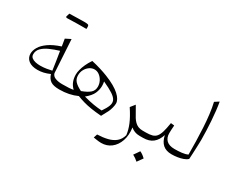

<svg xmlns="http://www.w3.org/2000/svg" viewBox="-136 -1254 2452 2026"><g transform="rotate(30 1090.0 -241.0)"><path d="M338.9 -357.9Q350.6 -285.2 358.4 -235.6Q366.2 -186 373 -135.7Q347.7 -129.4 310.3 -123.3Q272.9 -117.2 232.9 -117.2Q203.6 -117.2 175.5 -123.5Q147.5 -129.9 129.4 -144.8Q111.3 -159.7 111.3 -186Q111.3 -230 142.6 -261.5Q173.8 -293 225.8 -316.2Q277.8 -339.4 338.9 -357.9ZM331.5 -406.7Q241.7 -377.4 187 -338.6Q132.3 -299.8 107.7 -257.8Q83 -215.8 83 -176.8Q83 -150.9 93 -130.1Q103 -109.4 122.1 -94.5Q141.1 -79.6 168.7 -71.8Q196.3 -64 231.4 -64Q267.6 -64 303.7 -72.3Q339.8 -80.6 377.9 -97.7Q393.1 -47.4 427.5 -23.7Q461.9 0 534.2 0H534.7V-64H534.2Q483.4 -64 448.7 -77.9Q414.1 -91.8 405.8 -123.5L381.8 -526.4L317.4 -494.1ZM415 -696.8Q430.7 -696.8 440.4 -696.8Q450.2 -696.8 455.8 -696.8Q461.4 -696.8 464.4 -696.8Q464.8 -703.1 464.8 -710.9Q464.8 -718.8 464.8 -723.6Q464.8 -740.7 454.6 -745.6Q444.3 -750.5 409.7 -750.5Q377 -743.2 344.2 -735.1Q311.5 -727.1 279.1 -719Q246.6 -710.9 214.4 -702.6Q216.8 -700.2 219 -697.8Q221.2 -695.3 223.6 -692.9Q253.9 -693.8 285.9 -694.8Q317.9 -695.8 350.3 -696.3Q382.8 -696.8 415 -696.8ZM223.6 -692.9Q254.9 -702.1 285.9 -711.4Q316.9 -720.7 347.9 -730.7Q378.9 -740.7 409.7 -750.5Q400.9 -750.5 381.8 -750.2Q362.8 -750 337.4 -749.3Q312 -748.5 283.4 -748Q254.9 -747.6 227.5 -746.6Q224.1 -735.8 220.9 -725.1Q217.8 -714.4 214.4 -702.6Q216.8 -700.2 219 -697.8Q221.2 -695.3 223.6 -692.9Z M687 -435.1Q659.7 -395 642.1 -356.4Q624.5 -317.9 616 -284.4Q607.4 -251 607.4 -226.1Q607.4 -179.7 621.8 -142.1Q636.2 -104.5 668.9 -72.8Q646.5 -67.9 615.2 -65.9Q584 -64 534.7 -64Q527.3 -64 523.7 -56.4Q520 -48.8 520 -33.2V-30.8Q520 -15.1 523.7 -7.6Q527.3 0 534.7 0Q654.3 0 749.5 -43.5Q790.5 -27.3 834 -14.9Q877.4 -2.4 931.2 6.1Q984.9 14.6 1056.2 20L1101.1 -64Q1112.3 -86.9 1120.4 -118.7Q1128.4 -150.4 1128.4 -170.9Q1128.4 -193.8 1114.5 -219Q1100.6 -244.1 1071.8 -270.5Q1043 -296.9 997.6 -323Q952.1 -349.1 889.2 -374Q845.7 -391.1 796.6 -406.2Q747.6 -421.4 687 -435.1ZM807.6 -71.3Q868.7 -121.1 888.4 -167.2Q908.2 -213.4 908.2 -258.3Q908.2 -271.5 906.7 -284.2Q905.3 -296.9 902.8 -310.1Q982.4 -273.9 1026.6 -244.9Q1070.8 -215.8 1083.7 -186.5Q1096.7 -157.2 1083 -120.4Q1069.3 -83.5 1033.2 -31.7Q985.8 -34.2 932.4 -43Q878.9 -51.8 807.6 -71.3ZM741.7 -100.1Q685.5 -127.4 658.7 -156.5Q631.8 -185.5 631.8 -229.5Q631.8 -269.5 649.7 -301.3Q667.5 -333 695.3 -351.6Q723.1 -370.1 753.9 -370.1Q785.6 -370.1 813 -349.9Q840.3 -329.6 857.2 -297.1Q874 -264.6 874 -228.5Q874 -182.1 842 -153.8Q810.1 -125.5 741.7 -100.1Z M1314.9 -265.1 1272 -211.4Q1328.6 -126 1355.7 -60.3Q1382.8 5.4 1389.2 64Q1374.5 118.7 1336.9 150.1Q1299.3 181.6 1243.7 195.3Q1188 209 1118.7 211.4L1104 256.3Q1119.6 258.8 1136 261.5Q1152.3 264.2 1168.7 265.9Q1185.1 267.6 1199.2 267.6Q1268.1 267.6 1318.8 228.3Q1369.6 189 1393.6 119.6Q1417.5 50.3 1404.8 -39.6Q1426.3 -21 1452.9 -10.5Q1479.5 0 1514.2 0H1514.6V-64H1514.2Q1481.4 -64 1458 -74.2Q1434.6 -84.5 1417.2 -102.1Q1399.9 -119.6 1385.7 -141.6Z M1514.6 0H1554.2Q1629.9 0 1674.3 -35.9Q1718.8 -71.8 1740.7 -140.6Q1755.9 -69.8 1795.2 -34.9Q1834.5 0 1902.8 0H1903.3V-64H1902.8Q1835.9 -64 1803.5 -95.2Q1771 -126.5 1771 -181.2Q1771 -200.7 1772.2 -224.6Q1773.4 -248.5 1775.9 -277.3L1733.4 -282.2Q1722.7 -213.4 1710.2 -170.4Q1697.8 -127.4 1679 -104.2Q1660.2 -81.1 1630.1 -72.5Q1600.1 -64 1553.7 -64H1514.6Q1507.3 -64 1503.7 -56.4Q1500 -48.8 1500 -33.2V-30.8Q1500 -15.1 1503.7 -7.6Q1507.3 0 1514.6 0ZM1602.1 136.7Q1589.8 154.8 1578.4 171.4Q1566.9 188 1554.7 205.1Q1572.3 214.4 1589.6 226.3Q1606.9 238.3 1622.1 252.4Q1634.8 235.4 1646.7 218.5Q1658.7 201.7 1670.4 185.1Q1650.4 165.5 1633.5 154.1Q1616.7 142.6 1602.1 136.7Z M2065.4 -736.3 2014.6 -703.6Q2029.3 -642.1 2038.3 -567.1Q2047.4 -492.2 2052 -410.4Q2056.6 -328.6 2058.3 -246.3Q2060.1 -164.1 2060.1 -87.4Q2032.2 -73.7 1989.5 -68.8Q1946.8 -64 1903.3 -64Q1896 -64 1892.3 -56.4Q1888.7 -48.8 1888.7 -33.2V-30.8Q1888.7 -15.1 1892.3 -7.6Q1896 0 1903.3 0Q1936.5 0 1972.4 -5.4Q2008.3 -10.7 2039.8 -22Q2071.3 -33.2 2089.4 -51.3Q2091.3 -79.1 2093 -116Q2094.7 -152.8 2096.2 -189.7Q2097.7 -226.6 2098.4 -254.2Q2099.1 -281.7 2099.1 -291Q2099.1 -339.4 2096.9 -397.2Q2094.7 -455.1 2090.6 -515.9Q2086.4 -576.7 2080.1 -633.5Q2073.7 -690.4 2065.4 -736.3Z"/></g></svg>

Font: Pinar VF
Style: Regular
Weight: 300
Designer: Amin Abedi
Version: Version 2.000